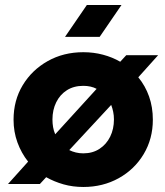

<svg xmlns="http://www.w3.org/2000/svg" viewBox="-20 -733 659 765"><path d="M239 -586 326 -713H464L377 -586ZM312 12Q270 12 233 1.5Q196 -9 164 -27L139 0H12L92 -89Q65 -123 49.5 -165.5Q34 -208 34 -256Q34 -333 70.5 -393.5Q107 -454 170 -489.5Q233 -525 312 -525Q353 -525 390.5 -515Q428 -505 459 -487L483 -513H610L531 -425Q559 -391 574 -348.5Q589 -306 589 -256Q589 -180 552.5 -119Q516 -58 453 -23Q390 12 312 12ZM312 -122Q349 -122 376.5 -140Q404 -158 419 -188.5Q434 -219 434 -257Q434 -273 431 -287.5Q428 -302 423 -315L256 -135Q268 -129 282 -125.5Q296 -122 312 -122ZM200 -198 365 -379Q354 -385 340.5 -388Q327 -391 312 -391Q274 -391 246.5 -373.5Q219 -356 204 -325.5Q189 -295 189 -257Q189 -241 191.5 -226.5Q194 -212 200 -198Z"/></svg>

Font: MuseoModerno Thin
Style: Bold
Weight: 700
Version: Version 1.003